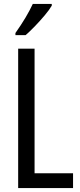

<svg xmlns="http://www.w3.org/2000/svg" viewBox="-20 -963 411 983"><path d="M73 0V-714H157V-76H354V0ZM245 -934Q233 -913 209 -884.5Q185 -856 158.5 -828.5Q132 -801 111 -783H59V-794Q117 -876 148 -943H245Z"/></svg>

Font: Noto Sans Bengali ExtraCondensed
Style: Regular
Weight: 400
Width: 2
Designer: Jelle Bosma - Monotype Design Team
Foundry: Monotype Imaging Inc.
Version: Version 2.003; ttfautohint (v1.8.4.7-5d5b)